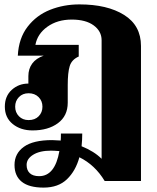

<svg xmlns="http://www.w3.org/2000/svg" viewBox="-20 -583 716 873"><path d="M621 -374V240H456Q412 167 341 132Q324 194 284.5 232Q245 270 178 270Q112 270 79 243.5Q46 217 46 167Q46 115 88.5 84.5Q131 54 217 54Q230 54 256 56Q257 46 257 24H354Q354 52 351 82Q408 105 442 139V-400Q442 -441 406 -467.5Q370 -494 306 -494Q241 -494 195.5 -461.5Q150 -429 141 -379H338V-326Q306 -312 297 -282.5Q288 -253 288 -197V-116Q288 -56 243.5 -23Q199 10 128 10Q74 10 38 -19Q2 -48 2 -98Q2 -146 33.5 -174.5Q65 -203 109 -203V-237Q109 -270 126.5 -294Q144 -318 179 -330H61Q65 -409 105.5 -461.5Q146 -514 208 -538.5Q270 -563 341 -563Q468 -563 544.5 -515Q621 -467 621 -374ZM173 -98Q173 -124 155.5 -141.5Q138 -159 110 -159Q83 -159 66 -141.5Q49 -124 49 -98Q49 -72 66 -54.5Q83 -37 110 -37Q139 -37 156 -54.5Q173 -72 173 -98ZM250 104Q226 102 212 102Q161 102 131 120.5Q101 139 101 167Q101 191 115.5 204.5Q130 218 158 218Q230 218 250 104Z"/></svg>

Font: Taviraj
Style: Bold
Weight: 700
Designer: Katatrad Team
Foundry: CadsonDemak
Version: Version 1.001